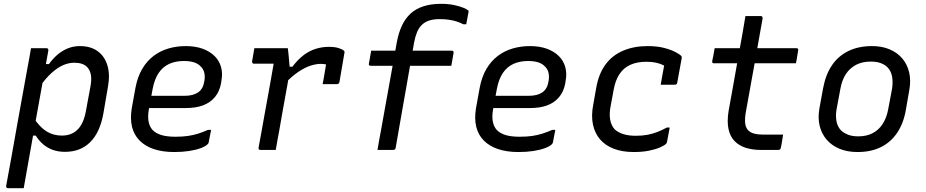

<svg xmlns="http://www.w3.org/2000/svg" viewBox="-20 -784 4840 1004"><path d="M142 -532Q156 -532 169.5 -532Q183 -532 196.5 -532Q210 -532 224 -532Q227 -532 229 -530.5Q231 -529 232 -526.5Q233 -524 233 -521Q217 -431 200.5 -341Q184 -251 168 -160.5Q152 -70 136 20Q120 110 104 200Q90 200 76.5 200Q63 200 49.5 200Q36 200 22 200Q19 200 16.5 198.5Q14 197 13 194.5Q12 192 12 189Q27 111 40.5 33.5Q54 -44 68 -121.5Q82 -199 96 -276.5Q110 -354 124 -431Q129 -457 133.5 -482Q138 -507 142 -532ZM397 -543Q454 -543 490.5 -516.5Q527 -490 541.5 -442.5Q556 -395 545 -333L521 -193Q512 -141 494 -102.5Q476 -64 450 -39Q424 -14 391.5 -2Q359 10 320 10Q284 10 255.5 -0.5Q227 -11 205 -30Q183 -49 167 -75H141L156 -167Q189 -118 224 -96.5Q259 -75 304 -75Q337 -75 362 -88.5Q387 -102 404 -130Q421 -158 429 -202L453 -332Q460 -369 455 -394Q450 -419 435 -434Q424 -445 407.5 -450.5Q391 -456 368 -456Q339 -456 309.5 -443Q280 -430 249 -402Q218 -374 186 -328L208 -449H236Q256 -477 280.5 -498Q305 -519 334.5 -531Q364 -543 397 -543Z M951 -543Q1002 -543 1040 -529Q1078 -515 1102.5 -490.5Q1127 -466 1136 -433Q1145 -400 1138 -363L1136 -349Q1128 -305 1103.5 -276Q1079 -247 1041.5 -233Q1004 -219 952 -219Q928 -219 895 -219Q862 -219 823.5 -219Q785 -219 745 -219L708 -213L717 -283Q761 -283 800.5 -283Q840 -283 876 -283Q912 -283 945 -283Q990 -283 1016 -301Q1042 -319 1048 -357Q1053 -382 1048.5 -402.5Q1044 -423 1029 -437Q1016 -451 994.5 -458Q973 -465 941 -465Q898 -465 865 -450Q832 -435 810 -403Q788 -371 778 -318L758 -210Q752 -175 757 -148.5Q762 -122 778 -104Q796 -86 825 -77.5Q854 -69 897 -69Q934 -69 962 -73Q990 -77 1015.5 -85Q1041 -93 1068 -105H1084Q1081 -89 1077.5 -72Q1074 -55 1071 -38Q1070 -36 1069 -34Q1068 -32 1066 -30Q1055 -19 1030 -9.5Q1005 0 969.5 5.5Q934 11 891 11Q831 11 785.5 -4Q740 -19 710.5 -48.5Q681 -78 670.5 -120.5Q660 -163 669 -218L688 -323Q699 -382 723.5 -423.5Q748 -465 783 -491.5Q818 -518 861 -530.5Q904 -543 951 -543Z M1310 -532Q1322 -532 1339.5 -532Q1357 -532 1377 -532Q1397 -532 1417 -532Q1437 -532 1455 -532Q1473 -532 1485 -532Q1485 -532 1486.5 -520.5Q1488 -509 1489.5 -492Q1491 -475 1492.5 -458Q1494 -441 1495 -429Q1496 -417 1496 -417Q1490 -381 1483 -341.5Q1476 -302 1468.5 -261.5Q1461 -221 1454 -180.5Q1447 -140 1440 -100Q1435 -74 1430.5 -49Q1426 -24 1422 0Q1402 0 1382 0Q1362 0 1341 0Q1338 0 1335.5 -1.5Q1333 -3 1332.5 -5Q1332 -7 1332 -11Q1340 -52 1347.5 -96Q1355 -140 1363.5 -185.5Q1372 -231 1380 -276Q1388 -321 1396 -365Q1404 -409 1411 -451H1394Q1380 -451 1365.5 -451Q1351 -451 1336.5 -451Q1322 -451 1307 -451Q1304 -451 1302 -452.5Q1300 -454 1299 -456.5Q1298 -459 1298 -462Q1301 -479 1304 -496.5Q1307 -514 1310 -532ZM1700 -539Q1731 -539 1751 -532.5Q1771 -526 1778 -519Q1780 -518 1780.5 -516.5Q1781 -515 1781.5 -513.5Q1782 -512 1781.5 -510.5Q1781 -509 1781 -507L1755 -355Q1754 -352 1753 -350Q1752 -348 1750 -346.5Q1748 -345 1746 -344.5Q1744 -344 1741 -344Q1723 -344 1704.5 -344Q1686 -344 1667 -344L1670 -359Q1674 -381 1677.5 -402Q1681 -423 1685 -447Q1679 -448 1673 -449Q1667 -450 1658 -450Q1633 -450 1603.5 -440.5Q1574 -431 1540.5 -408.5Q1507 -386 1468 -346L1474 -435H1509Q1536 -471 1565.5 -494Q1595 -517 1629 -528Q1663 -539 1700 -539Z M1921 -519H2343Q2346 -519 2348 -518Q2350 -517 2351 -515Q2352 -513 2352 -508Q2349 -490 2346 -474Q2343 -458 2340 -440H1918Q1915 -440 1912.5 -441.5Q1910 -443 1909 -445.5Q1908 -448 1909 -451Q1912 -469 1915 -485Q1918 -501 1921 -519ZM2049 -11Q2048 -5 2044.5 -2.5Q2041 0 2036 0Q2015 0 1994.5 0Q1974 0 1954 0Q1958 -25 1962.5 -50Q1967 -75 1972 -101Q1984 -168 1994 -223.5Q2004 -279 2013.5 -331.5Q2023 -384 2033 -440Q2043 -496 2055 -563Q2064 -612 2081.5 -649.5Q2099 -687 2126.5 -712.5Q2154 -738 2194 -751Q2234 -764 2286 -764Q2325 -764 2355 -757.5Q2385 -751 2404 -743Q2423 -735 2428 -730Q2430 -729 2430 -726.5Q2430 -724 2430 -721Q2427 -704 2424 -689Q2421 -674 2418 -657H2403Q2386 -666 2367 -672Q2348 -678 2326 -681Q2304 -684 2279 -684Q2247 -684 2224 -676.5Q2201 -669 2185 -653Q2170 -638 2160.5 -615Q2151 -592 2145 -560Q2137 -514 2127.5 -459Q2118 -404 2107.5 -344.5Q2097 -285 2086.5 -225.5Q2076 -166 2066.5 -111.5Q2057 -57 2049 -11Z M2751 -543Q2802 -543 2840 -529Q2878 -515 2902.5 -490.5Q2927 -466 2936 -433Q2945 -400 2938 -363L2936 -349Q2928 -305 2903.5 -276Q2879 -247 2841.5 -233Q2804 -219 2752 -219Q2728 -219 2695 -219Q2662 -219 2623.5 -219Q2585 -219 2545 -219L2508 -213L2517 -283Q2561 -283 2600.5 -283Q2640 -283 2676 -283Q2712 -283 2745 -283Q2790 -283 2816 -301Q2842 -319 2848 -357Q2853 -382 2848.5 -402.5Q2844 -423 2829 -437Q2816 -451 2794.5 -458Q2773 -465 2741 -465Q2698 -465 2665 -450Q2632 -435 2610 -403Q2588 -371 2578 -318L2558 -210Q2552 -175 2557 -148.5Q2562 -122 2578 -104Q2596 -86 2625 -77.5Q2654 -69 2697 -69Q2734 -69 2762 -73Q2790 -77 2815.5 -85Q2841 -93 2868 -105H2884Q2881 -89 2877.5 -72Q2874 -55 2871 -38Q2870 -36 2869 -34Q2868 -32 2866 -30Q2855 -19 2830 -9.5Q2805 0 2769.5 5.5Q2734 11 2691 11Q2631 11 2585.5 -4Q2540 -19 2510.5 -48.5Q2481 -78 2470.5 -120.5Q2460 -163 2469 -218L2488 -323Q2499 -382 2523.5 -423.5Q2548 -465 2583 -491.5Q2618 -518 2661 -530.5Q2704 -543 2751 -543Z M3366 -543Q3416 -543 3452.5 -533.5Q3489 -524 3511.5 -512Q3534 -500 3541 -493Q3544 -490 3544.5 -487.5Q3545 -485 3545 -481L3521 -350Q3521 -348 3519 -345.5Q3517 -343 3514.5 -342Q3512 -341 3509 -341Q3490 -341 3471.5 -341Q3453 -341 3435 -341L3437 -353Q3441 -376 3445 -398.5Q3449 -421 3453 -441Q3434 -451 3412 -456Q3390 -461 3360 -461Q3312 -461 3277 -445.5Q3242 -430 3220 -397.5Q3198 -365 3189 -315L3174 -234Q3165 -191 3170.5 -159Q3176 -127 3195 -107Q3213 -91 3240 -82.5Q3267 -74 3305 -74Q3338 -74 3365 -79Q3392 -84 3416.5 -93.5Q3441 -103 3467 -117H3482Q3479 -98 3475 -79.5Q3471 -61 3468 -42Q3467 -39 3466 -36.5Q3465 -34 3463 -32Q3454 -23 3431 -13Q3408 -3 3373.5 4Q3339 11 3294 11Q3234 11 3189 -6.5Q3144 -24 3117 -56Q3090 -88 3080.5 -133.5Q3071 -179 3082 -236L3098 -326Q3111 -399 3146.5 -447Q3182 -495 3238.5 -519Q3295 -543 3366 -543Z M3717 -532H4145Q4150 -532 4152.5 -529Q4155 -526 4154 -521Q4152 -509 4150 -498Q4148 -487 4146.5 -476Q4145 -465 4142 -453H3713Q3712 -453 3709.5 -453.5Q3707 -454 3706 -455.5Q3705 -457 3704.5 -459Q3704 -461 3704 -464Q3707 -476 3709 -487Q3711 -498 3713 -509Q3715 -520 3717 -532ZM4075 -80Q4072 -63 4069.5 -45.5Q4067 -28 4063 -11Q4062 -5 4058.5 -2.5Q4055 0 4050 0Q4047 0 4036.5 0Q4026 0 4011.5 0Q3997 0 3983 0Q3969 0 3958 0Q3915 0 3880 -11Q3845 -22 3821.5 -46Q3798 -70 3789.5 -109Q3781 -148 3790 -204Q3799 -254 3808 -303.5Q3817 -353 3825.5 -402Q3834 -451 3843 -500.5Q3852 -550 3861 -600Q3865 -625 3869.5 -650Q3874 -675 3878 -700Q3899 -700 3919 -700Q3939 -700 3959 -700Q3962 -700 3964 -698.5Q3966 -697 3967 -694.5Q3968 -692 3968 -689Q3957 -629 3946.5 -568.5Q3936 -508 3925 -447Q3914 -386 3903 -325Q3892 -264 3881 -203Q3874 -166 3876.5 -141Q3879 -116 3893 -102Q3905 -90 3925 -85Q3945 -80 3974 -80Q3987 -80 4002.5 -80Q4018 -80 4033 -80Q4048 -80 4061 -80Z M4540 -543Q4592 -543 4632 -526Q4672 -509 4698 -478.5Q4724 -448 4734 -406Q4744 -364 4735 -314L4717 -210Q4705 -140 4672 -90.5Q4639 -41 4587 -15Q4535 11 4464 11Q4411 11 4370 -6Q4329 -23 4302.5 -54Q4276 -85 4266 -126.5Q4256 -168 4265 -218L4284 -322Q4297 -393 4330 -442Q4363 -491 4416 -517Q4469 -543 4540 -543ZM4533 -462Q4489 -462 4456.5 -445Q4424 -428 4403.5 -397Q4383 -366 4375 -322L4355 -215Q4349 -184 4353.5 -153.5Q4358 -123 4378 -102Q4393 -88 4415 -79.5Q4437 -71 4468 -71Q4512 -71 4544 -88Q4576 -105 4596 -136.5Q4616 -168 4624 -210L4644 -316Q4650 -349 4645.5 -380Q4641 -411 4621 -432Q4607 -446 4585.5 -454Q4564 -462 4533 -462Z"/></svg>

Font: RecMonoLinear Nerd Font Mono
Style: Italic
Weight: 400
Italic angle: -10°
Monospace: yes
Version: Version 1.085; ttfautohint (v1.8.4.7-5d5b);Nerd Fonts 3.2.1